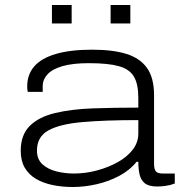

<svg xmlns="http://www.w3.org/2000/svg" viewBox="-20 -737 725 769"><path d="M271 12Q228 12 190 4Q152 -4 123.5 -21Q95 -38 79 -65.5Q63 -93 63 -133Q63 -197 99.5 -233Q136 -269 201.5 -284.5Q267 -300 352.5 -303Q438 -306 534 -306V-345Q534 -400 516.5 -430Q499 -460 456 -472Q413 -484 336 -484Q271 -484 230 -472Q189 -460 170 -439Q151 -418 151 -393V-369H91Q90 -374 89.5 -379Q89 -384 89 -391Q89 -439 117.5 -471.5Q146 -504 204 -521Q262 -538 349 -538Q432 -538 486.5 -521Q541 -504 569 -464.5Q597 -425 597 -356V-82Q597 -60 604 -51Q611 -42 632 -42H680V-2Q662 5 643 7.5Q624 10 610 10Q576 10 560 -3Q544 -16 539 -38.5Q534 -61 534 -89H527Q500 -55 457.5 -32.5Q415 -10 366.5 1Q318 12 271 12ZM276 -42Q323 -42 369 -54.5Q415 -67 452.5 -88Q490 -109 512 -138Q534 -167 534 -202V-256Q401 -256 310 -248Q219 -240 173.5 -214.5Q128 -189 128 -134Q128 -99 150 -79Q172 -59 206 -50.5Q240 -42 276 -42ZM188 -643V-717H267V-643ZM423 -643V-717H502V-643Z"/></svg>

Font: Archivo Expanded ExtraLight
Style: Regular
Weight: 250
Width: 7
Designer: Hector Gatti
Foundry: Omnibus-Type
Version: Version 2.001